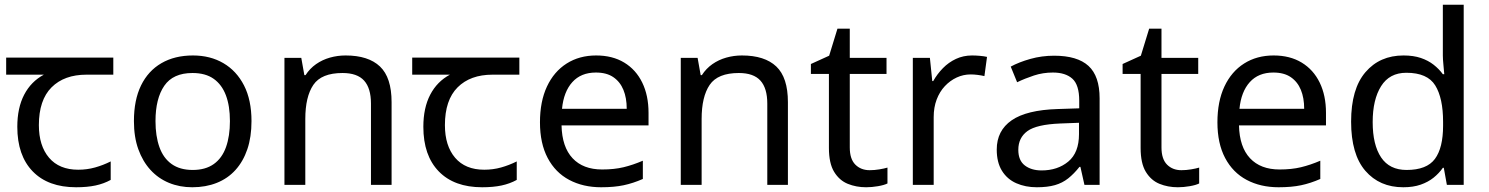

<svg xmlns="http://www.w3.org/2000/svg" viewBox="-20 -780 6280 810"><path d="M301 10Q183 10 118 -57Q53 -124 53 -245Q53 -325 82 -380.5Q111 -436 165 -465H6V-537H458V-465H345Q251 -465 197.5 -411.5Q144 -358 144 -252Q144 -165 187 -114.5Q230 -64 310 -64Q347 -64 381 -73.5Q415 -83 447 -99V-21Q418 -5 383 2.5Q348 10 301 10Z M1041 -269Q1041 -202 1023.5 -150.5Q1006 -99 973.5 -63Q941 -27 894.5 -8.5Q848 10 791 10Q738 10 693 -8.5Q648 -27 615 -63Q582 -99 563.5 -150.5Q545 -202 545 -269Q545 -358 575 -419.5Q605 -481 661 -513.5Q717 -546 794 -546Q867 -546 922.5 -513.5Q978 -481 1009.5 -419.5Q1041 -358 1041 -269ZM636 -269Q636 -206 652.5 -159.5Q669 -113 704 -88Q739 -63 793 -63Q847 -63 882 -88Q917 -113 933.5 -159.5Q950 -206 950 -269Q950 -333 933 -378Q916 -423 881.5 -447.5Q847 -472 792 -472Q710 -472 673 -418Q636 -364 636 -269Z M1438 -546Q1534 -546 1583 -499.5Q1632 -453 1632 -349V0H1545V-343Q1545 -408 1516 -440Q1487 -472 1425 -472Q1336 -472 1302 -422Q1268 -372 1268 -278V0H1180V-536H1251L1264 -463H1269Q1287 -491 1313.5 -509.5Q1340 -528 1372 -537Q1404 -546 1438 -546Z M2014 10Q1896 10 1831 -57Q1766 -124 1766 -245Q1766 -325 1795 -380.5Q1824 -436 1878 -465H1719V-537H2171V-465H2058Q1964 -465 1910.5 -411.5Q1857 -358 1857 -252Q1857 -165 1900 -114.5Q1943 -64 2023 -64Q2060 -64 2094 -73.5Q2128 -83 2160 -99V-21Q2131 -5 2096 2.5Q2061 10 2014 10Z M2495 -546Q2564 -546 2613.5 -516Q2663 -486 2689.5 -431.5Q2716 -377 2716 -304V-251H2349Q2351 -160 2395.5 -112.5Q2440 -65 2520 -65Q2571 -65 2610.5 -74.5Q2650 -84 2692 -102V-25Q2651 -7 2611 1.5Q2571 10 2516 10Q2440 10 2381.5 -21Q2323 -52 2290.5 -113.5Q2258 -175 2258 -264Q2258 -352 2287.5 -415Q2317 -478 2370.5 -512Q2424 -546 2495 -546ZM2494 -474Q2431 -474 2394.5 -433.5Q2358 -393 2351 -321H2624Q2624 -367 2610 -401Q2596 -435 2567.5 -454.5Q2539 -474 2494 -474Z M3110 -546Q3206 -546 3255 -499.5Q3304 -453 3304 -349V0H3217V-343Q3217 -408 3188 -440Q3159 -472 3097 -472Q3008 -472 2974 -422Q2940 -372 2940 -278V0H2852V-536H2923L2936 -463H2941Q2959 -491 2985.5 -509.5Q3012 -528 3044 -537Q3076 -546 3110 -546Z M3649 -62Q3669 -62 3690 -65.5Q3711 -69 3724 -73V-6Q3710 1 3684 5.5Q3658 10 3634 10Q3592 10 3556.5 -4.5Q3521 -19 3499 -55Q3477 -91 3477 -156V-468H3401V-510L3478 -545L3513 -659H3565V-536H3720V-468H3565V-158Q3565 -109 3588.5 -85.5Q3612 -62 3649 -62Z M4081 -546Q4096 -546 4113.5 -544.5Q4131 -543 4144 -540L4133 -459Q4120 -462 4104.5 -464Q4089 -466 4075 -466Q4044 -466 4016 -453Q3988 -440 3966 -416.5Q3944 -393 3931.5 -360Q3919 -327 3919 -286V0H3831V-536H3903L3913 -438H3917Q3934 -468 3958 -492.5Q3982 -517 4013 -531.5Q4044 -546 4081 -546Z M4427 -545Q4525 -545 4572 -502Q4619 -459 4619 -365V0H4555L4538 -76H4534Q4511 -47 4486.5 -27.5Q4462 -8 4430.5 1Q4399 10 4354 10Q4306 10 4267.5 -7Q4229 -24 4207 -59.5Q4185 -95 4185 -149Q4185 -229 4248 -272.5Q4311 -316 4442 -320L4533 -323V-355Q4533 -422 4504 -448Q4475 -474 4422 -474Q4380 -474 4342 -461.5Q4304 -449 4271 -433L4244 -499Q4279 -518 4327 -531.5Q4375 -545 4427 -545ZM4453 -259Q4353 -255 4314.5 -227Q4276 -199 4276 -148Q4276 -103 4303.5 -82Q4331 -61 4374 -61Q4442 -61 4487 -98.5Q4532 -136 4532 -214V-262Z M4964 -62Q4984 -62 5005 -65.5Q5026 -69 5039 -73V-6Q5025 1 4999 5.5Q4973 10 4949 10Q4907 10 4871.5 -4.5Q4836 -19 4814 -55Q4792 -91 4792 -156V-468H4716V-510L4793 -545L4828 -659H4880V-536H5035V-468H4880V-158Q4880 -109 4903.5 -85.5Q4927 -62 4964 -62Z M5353 -546Q5422 -546 5471.5 -516Q5521 -486 5547.5 -431.5Q5574 -377 5574 -304V-251H5207Q5209 -160 5253.5 -112.5Q5298 -65 5378 -65Q5429 -65 5468.5 -74.5Q5508 -84 5550 -102V-25Q5509 -7 5469 1.5Q5429 10 5374 10Q5298 10 5239.5 -21Q5181 -52 5148.5 -113.5Q5116 -175 5116 -264Q5116 -352 5145.5 -415Q5175 -478 5228.5 -512Q5282 -546 5353 -546ZM5352 -474Q5289 -474 5252.5 -433.5Q5216 -393 5209 -321H5482Q5482 -367 5468 -401Q5454 -435 5425.5 -454.5Q5397 -474 5352 -474Z M5900 10Q5800 10 5740 -59.5Q5680 -129 5680 -267Q5680 -405 5740.5 -475.5Q5801 -546 5901 -546Q5943 -546 5974 -535.5Q6005 -525 6028 -507Q6051 -489 6067 -467H6073Q6072 -480 6069.5 -505.5Q6067 -531 6067 -546V-760H6155V0H6084L6071 -72H6067Q6051 -49 6028 -30.5Q6005 -12 5973.5 -1Q5942 10 5900 10ZM5914 -63Q5999 -63 6033.5 -109.5Q6068 -156 6068 -250V-266Q6068 -366 6035 -419.5Q6002 -473 5913 -473Q5842 -473 5806.5 -416.5Q5771 -360 5771 -265Q5771 -169 5806.5 -116Q5842 -63 5914 -63Z"/></svg>

Font: binaryhoriontal115
Style: Book
Weight: 400
Designer: Jelle Bosma - Monotype Design Team
Foundry: Monotype Imaging Inc.
Version: Version 2.003